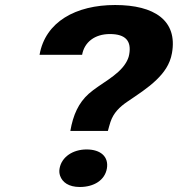

<svg xmlns="http://www.w3.org/2000/svg" viewBox="-20 -741 710 767"><path d="M440 -721C283 -721 161 -654 138 -522H308C317 -573 359 -605 419 -605C482 -605 506 -577 496 -523C494 -511 489 -500 483 -490C451 -437 380 -407 334 -366C294 -330 272 -282 261 -218H411C414 -231 418 -242 421 -253C433 -290 458 -314 489 -335C530 -363 571 -389 605 -422C634 -450 659 -483 667 -529C690 -659 597 -721 440 -721ZM407 -68C415 -115 382 -144 326 -144C271 -144 226 -114 218 -68C216 -57 217 -48 220 -39C229 -13 254 6 299 6C355 6 399 -21 407 -68Z"/></svg>

Font: Asimov
Style: XWidIt
Weight: 500
Designer: Google
Version: Version 2.000980; 2014